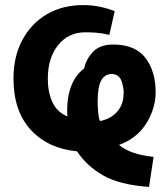

<svg xmlns="http://www.w3.org/2000/svg" viewBox="-20 -570 655 755"><path d="M311 -301Q274 -273 257.5 -224.5Q241 -176 245 -112Q203 -130 185.5 -169.5Q168 -209 168 -260Q168 -342 208.5 -392.5Q249 -443 315 -443Q335 -443 357 -441.5Q379 -440 410 -433L431 -526Q404 -537 372.5 -543.5Q341 -550 307 -550Q226 -550 164.5 -514Q103 -478 68 -413Q33 -348 33 -261Q33 -134 100.5 -60Q168 14 283 25Q321 83 386 120Q451 157 566 165L584 47Q538 42 504.5 30.5Q471 19 448 0Q519 -26 555.5 -85Q592 -144 592 -208Q592 -289 552.5 -341.5Q513 -394 427 -395Q372 -395 345 -365.5Q318 -336 311 -301ZM364 -171Q364 -228 378 -253.5Q392 -279 419 -279Q454 -279 462 -237Q464 -229 465.5 -219.5Q467 -210 466 -199Q465 -158 440 -130Q415 -102 373 -94Q368 -106 366 -129Q364 -152 364 -171Z"/></svg>

Font: Repo Bold
Style: Bold
Weight: 700
Designer: Stefan Peev
Foundry: Context Ltd
Version: Version 1.502